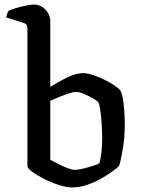

<svg xmlns="http://www.w3.org/2000/svg" viewBox="-20 -820 618 840"><path d="M295 0Q271 0 238 -10.5Q205 -21 173.5 -37Q142 -53 121 -68.5Q100 -84 100 -94V-694Q100 -702 97.5 -709Q95 -716 85 -719L7 -744Q9 -754 12 -761.5Q15 -769 17 -772Q28 -778 49.5 -784.5Q71 -791 93.5 -795.5Q116 -800 128 -800Q158 -800 179 -778Q200 -756 200 -725V-440Q217 -450 235 -460.5Q253 -471 271.5 -480Q290 -489 308.5 -494.5Q327 -500 344 -500Q361 -500 385 -492.5Q409 -485 433.5 -473Q458 -461 477.5 -448.5Q497 -436 504 -427Q513 -416 517.5 -389.5Q522 -363 524 -332Q526 -301 526 -277Q526 -222 518 -172.5Q510 -123 501 -94Q489 -82 467 -66.5Q445 -51 416.5 -35.5Q388 -20 357 -10Q326 0 295 0ZM307 -77Q322 -77 344.5 -82.5Q367 -88 387 -94.5Q407 -101 414 -105Q420 -122 423.5 -152Q427 -182 427 -214Q427 -249 424.5 -282.5Q422 -316 418.5 -340Q415 -364 411 -371Q408 -377 389.5 -388Q371 -399 349 -408.5Q327 -418 311 -418Q302 -418 282 -411.5Q262 -405 239.5 -396Q217 -387 200 -379V-121Q215 -113 235.5 -102.5Q256 -92 275.5 -84.5Q295 -77 307 -77Z"/></svg>

Font: Texturina Medium 12pt Medium
Style: Regular
Weight: 500
Version: Version 1.002